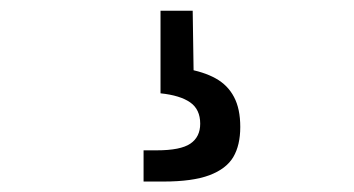

<svg xmlns="http://www.w3.org/2000/svg" viewBox="-20 -44 660 358"><path d="M428 192.7Q428 226.7 415 248.8Q402 270.8 370.5 282.7Q339 294.5 284.7 294.5H247.7V236.3H272.2Q316.7 236.3 335 223.8Q353.3 211.3 353.3 186.7Q353.3 160 334.6 146.9Q315.8 133.8 279.3 130V-24H339.3L341.3 110L325.8 84Q359.8 89.7 382.2 102.2Q404.7 114.7 416.3 136.8Q428 158.8 428 192.7Z"/></svg>

Font: Monaspace Neon Var ExtraLight
Style: Regular
Weight: 200
Designer: Riley Cran and the Lettermatic Team
Version: Version 1.200 (Monaspace Neon Var)